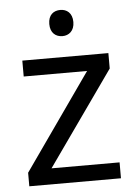

<svg xmlns="http://www.w3.org/2000/svg" viewBox="-53 -778 576 818"><g transform="rotate(-5 235.0 -368.5)"><path d="M236 -737C207 -737 184 -720 184 -681C184 -643 207 -625 236 -625C263 -625 287 -643 287 -681C287 -720 263 -737 236 -737ZM431 0V-68H140L424 -470V-536H56V-468H327L39 -58V0Z"/></g></svg>

Font: Noto Sans Hebrew Droid
Style: Bold
Weight: 700
Designer: Monotype Design Team
Foundry: Monotype Imaging Inc.
Version: Version 1.100